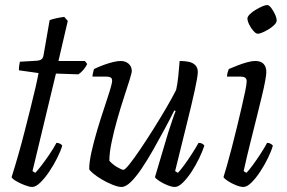

<svg xmlns="http://www.w3.org/2000/svg" viewBox="-20 -742 1141 762"><path d="M108 0Q97 0 78.5 -7Q60 -14 44.5 -23Q29 -32 26 -39Q40 -83 53.5 -130.5Q67 -178 79 -225.5Q91 -273 102 -316.5Q113 -360 121 -395Q129 -430 133 -452L55 -463Q55 -474 56.5 -483.5Q58 -493 59 -497L127 -501Q138 -502 144.5 -506.5Q151 -511 153 -524L177 -662Q187 -666 203 -669.5Q219 -673 235 -675L249 -659L212 -500H317L326 -488Q321 -477 311.5 -465.5Q302 -454 291 -447L202 -450L109 -63L120 -56Q128 -64 143.5 -84Q159 -104 176 -129Q193 -154 204 -175Q212 -175 218.5 -171.5Q225 -168 227 -164Q221 -143 207 -115Q193 -87 175.5 -61Q158 -35 140 -17.5Q122 0 108 0Z M462 0Q449 0 427.5 -8.5Q406 -17 385.5 -29Q365 -41 350.5 -53Q336 -65 334 -71Q334 -98 343 -138.5Q352 -179 365.5 -224.5Q379 -270 393 -311.5Q407 -353 416 -382.5Q425 -412 425 -422Q425 -431 419 -434.5Q413 -438 401 -438H347Q347 -445 349.5 -454.5Q352 -464 353 -468Q374 -478 393.5 -485Q413 -492 430 -496Q447 -500 459 -500Q478 -500 490.5 -489Q503 -478 503 -460Q503 -453 494 -424Q485 -395 471.5 -354Q458 -313 445 -267Q432 -221 423 -178Q414 -135 414 -104Q426 -90 444.5 -79Q463 -68 470 -68Q476 -68 494 -90.5Q512 -113 537 -150Q562 -187 589 -230Q616 -273 640 -314Q664 -355 679 -385Q684 -406 687.5 -439Q691 -472 693 -500Q714 -500 730 -496.5Q746 -493 755.5 -483Q765 -473 765 -456Q765 -439 753 -384Q741 -329 720.5 -247Q700 -165 675 -63L686 -56Q695 -65 710.5 -86Q726 -107 742 -132Q758 -157 768 -175Q776 -175 782 -172Q788 -169 791 -164Q784 -142 770.5 -114Q757 -86 740 -60Q723 -34 705.5 -17Q688 0 674 0Q662 0 644.5 -7Q627 -14 612.5 -23.5Q598 -33 595 -39L647 -214Q657 -244 664.5 -267Q672 -290 677 -301L672 -304Q655 -270 633 -229Q611 -188 588 -147.5Q565 -107 542.5 -73.5Q520 -40 499.5 -20Q479 0 462 0Z M946 0Q934 0 916.5 -7Q899 -14 884.5 -23.5Q870 -33 867 -39Q872 -54 880.5 -84.5Q889 -115 899.5 -154.5Q910 -194 920 -236Q930 -278 939 -316Q948 -354 953.5 -381.5Q959 -409 959 -419Q959 -430 952.5 -434Q946 -438 934 -438H881Q881 -446 883.5 -455Q886 -464 888 -468Q904 -475 923.5 -482.5Q943 -490 961.5 -495Q980 -500 993 -500Q1015 -500 1026 -488.5Q1037 -477 1037 -456Q1037 -446 1032.5 -421Q1028 -396 1019 -359Q1010 -322 998.5 -275.5Q987 -229 973.5 -175.5Q960 -122 947 -63L958 -56Q968 -66 983 -86.5Q998 -107 1014 -131.5Q1030 -156 1040 -175Q1048 -175 1054 -171.5Q1060 -168 1063 -164Q1057 -143 1043.5 -115Q1030 -87 1012.5 -60.5Q995 -34 977.5 -17Q960 0 946 0ZM1003 -608Q996 -608 986 -619Q976 -630 969 -644.5Q962 -659 962 -669Q962 -676 971.5 -685.5Q981 -695 994.5 -703Q1008 -711 1020.5 -716.5Q1033 -722 1040 -722Q1048 -722 1056.5 -710.5Q1065 -699 1071.5 -685Q1078 -671 1078 -660Q1078 -653 1069.5 -644Q1061 -635 1048 -627Q1035 -619 1022.5 -613.5Q1010 -608 1003 -608Z"/></svg>

Font: Texturina Medium 12pt ExtraLight
Style: Italic
Weight: 250
Italic angle: -11°
Version: Version 1.002